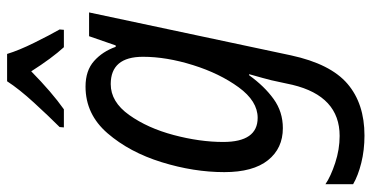

<svg xmlns="http://www.w3.org/2000/svg" viewBox="-273 -534 1047 541"><g transform="rotate(-90 250.5 -263.5)"><path d="M139 240Q229 240 285 192Q341 144 365 33L486 -536H419L393 -461H389Q376 -498 349 -522Q322 -546 277 -546Q199 -546 145.5 -484Q92 -422 64 -331.5Q36 -241 36 -155Q36 -74 69.5 -32Q103 10 160 10Q206 10 242 -16Q278 -42 309 -85H312Q309 -74 301.5 -47.5Q294 -21 290 0L282 37Q250 170 138 170Q100 170 62 157.5Q24 145 2 130V208Q26 222 62 231Q98 240 139 240ZM189 -61Q121 -61 121 -158Q121 -224 140.5 -297.5Q160 -371 197 -423Q234 -475 284 -475Q361 -475 361 -384Q361 -318 337.5 -243Q314 -168 275 -114.5Q236 -61 189 -61ZM162 -607H213Q261 -641 320 -699Q357 -641 388 -607H437L438 -619Q422 -647 400.5 -690.5Q379 -734 369 -767H292Q270 -733 231.5 -691Q193 -649 163 -619Z"/></g></svg>

Font: Noto Sans UI SemiCondensed
Style: Italic
Weight: 400
Width: 4
Italic angle: -12°
Designer: Monotype Design Team
Foundry: Monotype Imaging Inc.
Version: Version 1.901